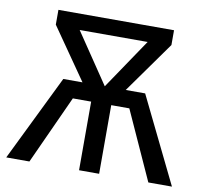

<svg xmlns="http://www.w3.org/2000/svg" viewBox="-77 -773 915 857"><g transform="rotate(10 380.5 -344.5)"><path d="M756 0H649L508 -311H426V0H335V-311H252L110 0H5L195 -389H282L120 -622V-689H644V-622L478 -389H566ZM383 -389 537 -617H229Z"/></g></svg>

Font: FiraGO
Style: Regular
Weight: 400
Designer: bBox Type
Foundry: bBox Type GmbH
Version: Version 1.001;April 20, 2020;FontCreator 12.0.0.2555 64-bit